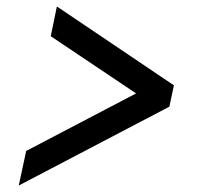

<svg xmlns="http://www.w3.org/2000/svg" viewBox="-20 -574 620 594"><path d="M38 0 61 -107 401 -285 137 -462 156 -554 518 -310 504 -244Z"/></svg>

Font: Sometype Mono SemiBold
Style: Italic
Weight: 600
Italic angle: -12°
Designer: Ryoichi Tsunekawa
Foundry: Dharma Type
Version: Version 1.001